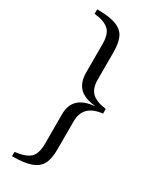

<svg xmlns="http://www.w3.org/2000/svg" viewBox="-225 -813 811 1004"><g transform="rotate(30 180.5 -311.0)"><path d="M41 107Q103 100 130.5 76Q158 52 158 -10V-189Q158 -298 283 -310V-312Q217 -319 187.5 -351Q158 -383 158 -440V-612Q158 -673 130 -697.5Q102 -722 43 -728V-755Q118 -755 158 -739.5Q198 -724 213.5 -691.5Q229 -659 229 -601V-438Q229 -387 254 -361Q279 -335 342 -326V-298Q229 -286 229 -186V-15Q229 41 212 72.5Q195 104 154.5 118.5Q114 133 41 133Z"/></g></svg>

Font: TavirajRegular
Style: Regular
Weight: 400
Designer: Katatrad Team
Foundry: CadsonDemak
Version: Version 1.001